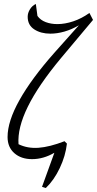

<svg xmlns="http://www.w3.org/2000/svg" viewBox="-20 -788 487 964"><path d="M191 150 253 -21Q198 11 141 11Q86 11 52 -19Q18 -49 18 -100Q18 -179 78 -286Q138 -393 252 -522L376 -661Q340 -640 303.5 -629.5Q267 -619 233 -619Q185 -619 152 -640.5Q119 -662 119 -704Q119 -723 130.5 -741.5Q142 -760 160 -768L168 -708Q183 -687 209.5 -677Q236 -667 268 -667Q306 -667 348 -681Q390 -695 429 -723L447 -688L286 -496Q172 -359 119.5 -252Q67 -145 73 -64Q118 -42 173.5 -46Q229 -50 304 -79L316 -67Q309 -5 280 56Q251 117 210 156Z"/></svg>

Font: Piazzolla Light
Style: Italic
Weight: 300
Italic angle: -11.3°
Designer: Juan Pablo del Peral
Foundry: Huerta Tipografica
Version: Version 1.330